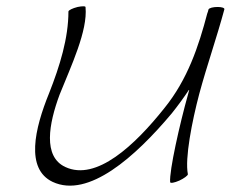

<svg xmlns="http://www.w3.org/2000/svg" viewBox="-20 -563 728 606"><path d="M196 -527C196 -443 169 -355 135 -269C89 -156 60 -30 146 11C259 64 407 -68 522 -205C542 -230 561 -256 578 -282C577 -277 575 -272 574 -267C547 -171 514 -24 517 12C518 16 530 14 546 7C561 0 573 -9 573 -13C563 -63 586 -180 609 -267C633 -356 664 -444 688 -533C690 -538 680 -541 667 -541C653 -541 640 -538 638 -533C637 -529 636 -524 634 -520C607 -417 572 -312 499 -222C406 -105 284 10 186 -36C115 -69 134 -172 168 -264C205 -356 257 -466 250 -540C251 -544 240 -544 225 -541C209 -537 197 -531 196 -527Z"/></svg>

Font: Nupuram Thin Italic
Style: Regular
Weight: 100
Designer: Santhosh Thottingal (santhosh.thottingal@gmail.com)
Foundry: SMC
Version: Version 1.000